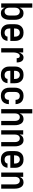

<svg xmlns="http://www.w3.org/2000/svg" viewBox="1858 -2634 783 4540"><g transform="rotate(90 2250.0 -363.5)"><path d="M292 8Q270 8 249 2.5Q228 -3 211 -16Q194 -29 181.5 -47Q169 -65 161 -85V0H60V-735H161V-435Q169 -455 181.5 -473Q194 -491 211 -504Q228 -517 249 -522.5Q270 -528 292 -528Q316 -528 340 -521Q364 -514 383 -498Q402 -482 414.5 -461Q427 -440 434.5 -416.5Q442 -393 445 -368.5Q448 -344 448 -320V-200Q448 -176 445 -151.5Q442 -127 434.5 -103.5Q427 -80 414.5 -59Q402 -38 383 -22Q364 -6 340 1Q316 8 292 8ZM251 -80Q273 -80 293 -89.5Q313 -99 325.5 -117Q338 -135 342.5 -156.5Q347 -178 347 -200V-320Q347 -342 342.5 -363.5Q338 -385 325.5 -403Q313 -421 293 -430.5Q273 -440 251 -440Q237 -440 223 -436Q209 -432 198 -423Q187 -414 179.5 -401.5Q172 -389 168 -375.5Q164 -362 162.5 -348Q161 -334 161 -320V-200Q161 -186 162.5 -172Q164 -158 168 -144.5Q172 -131 179.5 -118.5Q187 -106 198 -97Q209 -88 223 -84Q237 -80 251 -80Z M752 8Q725 8 697.5 3Q670 -2 646 -15Q622 -28 603.5 -48.5Q585 -69 573 -93.5Q561 -118 556.5 -145.5Q552 -173 552 -200V-320Q552 -347 556.5 -374Q561 -401 572.5 -426Q584 -451 602.5 -471.5Q621 -492 645 -505Q669 -518 696 -523Q723 -528 750 -528Q777 -528 804 -523Q831 -518 855 -505Q879 -492 897.5 -471.5Q916 -451 927.5 -426Q939 -401 943.5 -374Q948 -347 948 -320V-216H653V-200Q653 -178 657.5 -156Q662 -134 675 -116Q688 -98 709 -89Q730 -80 752 -80Q768 -80 784 -83Q800 -86 813.5 -95Q827 -104 835.5 -118Q844 -132 845 -149H946Q944 -125 936.5 -103Q929 -81 915.5 -62Q902 -43 883.5 -29Q865 -15 843 -6.5Q821 2 798 5Q775 8 752 8ZM847 -304V-320Q847 -342 842.5 -363.5Q838 -385 825.5 -403Q813 -421 792.5 -430.5Q772 -440 750 -440Q728 -440 707.5 -430.5Q687 -421 674.5 -403Q662 -385 657.5 -363.5Q653 -342 653 -320V-304Z M1119 0V-520H1220V-420Q1226 -440 1236.5 -459.5Q1247 -479 1262 -495Q1277 -511 1297.5 -519.5Q1318 -528 1340 -528Q1359 -528 1377 -522.5Q1395 -517 1409.5 -504.5Q1424 -492 1433 -475.5Q1442 -459 1447 -441Q1452 -423 1454 -404Q1456 -385 1456 -366H1355Q1355 -379 1353.5 -391.5Q1352 -404 1346 -415.5Q1340 -427 1328.5 -433.5Q1317 -440 1305 -440Q1287 -440 1272 -431Q1257 -422 1248 -407.5Q1239 -393 1233.5 -376.5Q1228 -360 1225 -343.5Q1222 -327 1221 -310Q1220 -293 1220 -276V0Z M1752 8Q1725 8 1697.5 3Q1670 -2 1646 -15Q1622 -28 1603.5 -48.5Q1585 -69 1573 -93.5Q1561 -118 1556.5 -145.5Q1552 -173 1552 -200V-320Q1552 -347 1556.5 -374Q1561 -401 1572.5 -426Q1584 -451 1602.5 -471.5Q1621 -492 1645 -505Q1669 -518 1696 -523Q1723 -528 1750 -528Q1777 -528 1804 -523Q1831 -518 1855 -505Q1879 -492 1897.5 -471.5Q1916 -451 1927.5 -426Q1939 -401 1943.5 -374Q1948 -347 1948 -320V-216H1653V-200Q1653 -178 1657.5 -156Q1662 -134 1675 -116Q1688 -98 1709 -89Q1730 -80 1752 -80Q1768 -80 1784 -83Q1800 -86 1813.5 -95Q1827 -104 1835.5 -118Q1844 -132 1845 -149H1946Q1944 -125 1936.5 -103Q1929 -81 1915.5 -62Q1902 -43 1883.5 -29Q1865 -15 1843 -6.5Q1821 2 1798 5Q1775 8 1752 8ZM1847 -304V-320Q1847 -342 1842.5 -363.5Q1838 -385 1825.5 -403Q1813 -421 1792.5 -430.5Q1772 -440 1750 -440Q1728 -440 1707.5 -430.5Q1687 -421 1674.5 -403Q1662 -385 1657.5 -363.5Q1653 -342 1653 -320V-304Z M2247 8Q2220 8 2193.5 3Q2167 -2 2143.5 -15.5Q2120 -29 2101.5 -49.5Q2083 -70 2072 -94.5Q2061 -119 2056.5 -146Q2052 -173 2052 -200V-320Q2052 -347 2056.5 -374Q2061 -401 2072 -425.5Q2083 -450 2101.5 -470.5Q2120 -491 2143.5 -504.5Q2167 -518 2193.5 -523Q2220 -528 2247 -528Q2273 -528 2298 -523.5Q2323 -519 2346 -508Q2369 -497 2387.5 -479Q2406 -461 2418 -438.5Q2430 -416 2436 -391Q2442 -366 2442 -341Q2442 -341 2442 -340.5Q2442 -340 2442 -339H2341Q2341 -339 2341 -339.5Q2341 -340 2341 -340Q2341 -360 2335.5 -378.5Q2330 -397 2317 -412Q2304 -427 2285.5 -433.5Q2267 -440 2247 -440Q2226 -440 2206 -430.5Q2186 -421 2173.5 -403Q2161 -385 2157 -363.5Q2153 -342 2153 -320V-200Q2153 -178 2157 -156.5Q2161 -135 2173.5 -117Q2186 -99 2206 -89.5Q2226 -80 2247 -80Q2267 -80 2285.5 -86.5Q2304 -93 2317 -108Q2330 -123 2335.5 -141.5Q2341 -160 2341 -180Q2341 -180 2341 -180.5Q2341 -181 2341 -181H2442Q2442 -180 2442 -179.5Q2442 -179 2442 -179Q2442 -154 2436 -129Q2430 -104 2418 -81.5Q2406 -59 2387.5 -41Q2369 -23 2346 -12Q2323 -1 2298 3.5Q2273 8 2247 8Z M2560 0V-735H2661V-435Q2669 -455 2681 -473Q2693 -491 2710.5 -503.5Q2728 -516 2749 -522Q2770 -528 2791 -528Q2815 -528 2838.5 -520.5Q2862 -513 2879.5 -497Q2897 -481 2909 -459.5Q2921 -438 2928 -415Q2935 -392 2937.5 -368Q2940 -344 2940 -320V0H2839V-320Q2839 -334 2837.5 -348Q2836 -362 2832 -375.5Q2828 -389 2820.5 -401.5Q2813 -414 2802.5 -423Q2792 -432 2778 -436Q2764 -440 2750 -440Q2736 -440 2722 -436Q2708 -432 2697.5 -423Q2687 -414 2679.5 -401.5Q2672 -389 2668 -375.5Q2664 -362 2662.5 -348Q2661 -334 2661 -320V0Z M3060 0V-520H3161V-435Q3169 -455 3181 -473Q3193 -491 3210.5 -503.5Q3228 -516 3249 -522Q3270 -528 3291 -528Q3315 -528 3338.5 -520.5Q3362 -513 3379.5 -497Q3397 -481 3409 -459.5Q3421 -438 3428 -415Q3435 -392 3437.5 -368Q3440 -344 3440 -320V0H3339V-320Q3339 -334 3337.5 -348Q3336 -362 3332 -375.5Q3328 -389 3320.5 -401.5Q3313 -414 3302.5 -423Q3292 -432 3278 -436Q3264 -440 3250 -440Q3236 -440 3222 -436Q3208 -432 3197.5 -423Q3187 -414 3179.5 -401.5Q3172 -389 3168 -375.5Q3164 -362 3162.5 -348Q3161 -334 3161 -320V0Z M3752 8Q3725 8 3697.5 3Q3670 -2 3646 -15Q3622 -28 3603.5 -48.5Q3585 -69 3573 -93.5Q3561 -118 3556.5 -145.5Q3552 -173 3552 -200V-320Q3552 -347 3556.5 -374Q3561 -401 3572.5 -426Q3584 -451 3602.5 -471.5Q3621 -492 3645 -505Q3669 -518 3696 -523Q3723 -528 3750 -528Q3777 -528 3804 -523Q3831 -518 3855 -505Q3879 -492 3897.5 -471.5Q3916 -451 3927.5 -426Q3939 -401 3943.5 -374Q3948 -347 3948 -320V-216H3653V-200Q3653 -178 3657.5 -156Q3662 -134 3675 -116Q3688 -98 3709 -89Q3730 -80 3752 -80Q3768 -80 3784 -83Q3800 -86 3813.5 -95Q3827 -104 3835.5 -118Q3844 -132 3845 -149H3946Q3944 -125 3936.5 -103Q3929 -81 3915.5 -62Q3902 -43 3883.5 -29Q3865 -15 3843 -6.5Q3821 2 3798 5Q3775 8 3752 8ZM3847 -304V-320Q3847 -342 3842.5 -363.5Q3838 -385 3825.5 -403Q3813 -421 3792.5 -430.5Q3772 -440 3750 -440Q3728 -440 3707.5 -430.5Q3687 -421 3674.5 -403Q3662 -385 3657.5 -363.5Q3653 -342 3653 -320V-304Z M4060 0V-520H4161V-435Q4169 -455 4181 -473Q4193 -491 4210.5 -503.5Q4228 -516 4249 -522Q4270 -528 4291 -528Q4315 -528 4338.5 -520.5Q4362 -513 4379.5 -497Q4397 -481 4409 -459.5Q4421 -438 4428 -415Q4435 -392 4437.5 -368Q4440 -344 4440 -320V0H4339V-320Q4339 -334 4337.5 -348Q4336 -362 4332 -375.5Q4328 -389 4320.5 -401.5Q4313 -414 4302.5 -423Q4292 -432 4278 -436Q4264 -440 4250 -440Q4236 -440 4222 -436Q4208 -432 4197.5 -423Q4187 -414 4179.5 -401.5Q4172 -389 4168 -375.5Q4164 -362 4162.5 -348Q4161 -334 4161 -320V0Z"/></g></svg>

Font: Iosevka SS04 Semibold
Style: Regular
Weight: 600
Monospace: yes
Designer: Belleve Invis
Foundry: Belleve Invis
Version: Version 19.0.0; ttfautohint (v1.8.4)